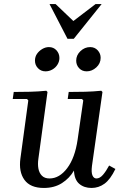

<svg xmlns="http://www.w3.org/2000/svg" viewBox="-20 -920 611 950"><path d="M520 -101 551 -84Q526 -32 497 -11Q468 10 433 10Q396 10 372 -10.5Q348 -31 346 -76Q324 -38 286.5 -14Q249 10 197 10Q130 10 101 -30Q72 -70 81 -136L120 -423L114 -430H43L48 -465Q89 -465 129 -466Q169 -467 209 -471L215 -465L170 -135Q166 -108 170 -86Q174 -64 187.5 -50.5Q201 -37 225 -37Q274 -37 312.5 -88Q351 -139 364 -229L392 -423L386 -430H315L320 -465Q361 -465 401 -466Q441 -467 481 -471L487 -465L435 -99Q431 -67 437.5 -52Q444 -37 457 -37Q474 -37 489.5 -55Q505 -73 520 -101ZM205 -567Q183 -567 168 -582.5Q153 -598 153 -620Q153 -639 163 -653.5Q173 -668 189 -677.5Q205 -687 222 -687Q245 -687 259.5 -671Q274 -655 274 -633Q274 -616 264.5 -600.5Q255 -585 239 -576Q223 -567 205 -567ZM409 -567Q386 -567 371.5 -582.5Q357 -598 357 -620Q357 -647 378 -667Q399 -687 426 -687Q449 -687 463.5 -671Q478 -655 478 -634Q478 -606 456.5 -586.5Q435 -567 409 -567ZM453 -900H483L345 -728H314L225 -900H255L343 -816Z"/></svg>

Font: Brygada 1918 Medium
Style: Italic
Weight: 500
Italic angle: -8°
Designer: Mateusz Machalski | Borys Kosmynka | Przemek Hoffer
Foundry: NIEPODLEGLA 2018
Version: Version 3.006